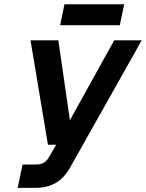

<svg xmlns="http://www.w3.org/2000/svg" viewBox="-20 -904 702 924"><path d="M65 0 88.6 -112.2H151.4Q174.4 -112.2 189.8 -120.4Q205.2 -128.6 217.4 -150.4L250.2 -207.4H210.8L126.8 -710H260.8L316.4 -325.2L529.6 -710H662L318.2 -99.2Q289.6 -47.8 248.7 -23.9Q207.8 0 150.8 0ZM269.4 -782.8 290.4 -883.6H577.6L556.6 -782.8Z"/></svg>

Font: Geist Mono
Style: Italic
Weight: 400
Italic angle: -12°
Monospace: yes
Designer: Basement.studio, Andrés Briganti, Mateo Zaragoza
Foundry: Basement.studio, Vercel, Andrés Briganti, Guido Ferreyra, Mateo Zaragoza
Version: Version 1.500